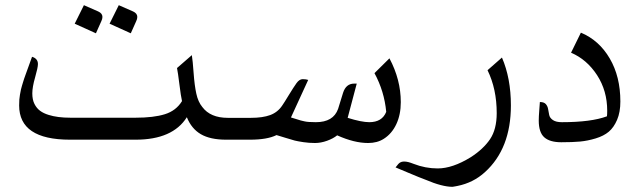

<svg xmlns="http://www.w3.org/2000/svg" viewBox="-20 -534 2444 734"><path d="M504.9 -469.2Q504.9 -461.4 500.5 -452.6L480 -406.7L398.9 -443.4L434.1 -514.2L488.8 -490.2Q504.9 -482.9 504.9 -469.2ZM371.6 -469.2Q371.6 -461.4 367.2 -452.6L346.7 -406.7L265.6 -443.4L300.8 -514.2L355.5 -490.2Q371.6 -482.9 371.6 -469.2ZM247.6 0Q53.2 0 53.2 -130.9Q53.2 -156.2 56.2 -171.4Q59.1 -186.5 60.1 -191.9Q61 -197.3 64 -206.3Q66.9 -215.3 67.9 -219.2Q68.8 -223.1 72.3 -233.2Q75.7 -243.2 76.7 -245.6Q77.6 -248 102.5 -316.9Q125 -310.1 125 -289.1Q125 -275.9 114.3 -238.5Q103.5 -201.2 103.5 -177Q103.5 -152.8 111.8 -136.5Q120.1 -120.1 133.3 -110.4Q146.5 -100.6 166 -94.7Q199.7 -84 249 -84H498.5Q567.4 -84 610.4 -97.4Q653.3 -110.8 675.8 -147.5Q671.4 -166.5 665.8 -211.9Q660.2 -257.3 656.7 -273.9L713.4 -323.2Q716.8 -302.2 720.2 -254.9Q723.6 -207.5 730.5 -176Q737.3 -144.5 753.4 -125Q784.2 -83.5 851.1 -83.5H870.6V0H844.2Q783.7 0 747.8 -21Q711.9 -42 694.3 -85.9Q640.1 0 498.5 0Z M869.6 -83.5H939Q984.4 -83.5 1013.2 -94.2Q1042 -105 1059.1 -130.9Q1065.9 -140.6 1084.2 -170.7Q1102.5 -200.7 1113.5 -216.1Q1124.5 -231.4 1137.2 -231.4Q1149.9 -231.4 1158.2 -228.5L1092.3 -85Q1099.1 -83 1112.1 -78.9Q1125 -74.7 1129.6 -73.5Q1134.3 -72.3 1143.1 -70.3Q1156.2 -66.9 1187.5 -66.9Q1254.4 -66.9 1272.5 -117.7L1291.5 -179.2Q1302.7 -214.4 1334 -214.4H1343.8L1309.1 -83.5Q1362.3 -66.9 1391.6 -66.9Q1440.9 -66.9 1456.5 -106.4Q1449.2 -185.1 1411.6 -254.4L1468.8 -311Q1512.2 -229.5 1512.2 -143.6Q1512.2 -95.7 1495.1 -59.3Q1478 -22.9 1447.3 -3.4Q1422.4 12.7 1387.2 12.7Q1334 12.7 1269 -16.6Q1253.9 -4.4 1230.2 4.2Q1206.5 12.7 1184.1 12.7Q1161.6 12.7 1140.1 9.5Q1118.7 6.3 1106.9 3.4Q1095.2 0.5 1070.8 -7.3Q1046.4 -15.1 1037.1 -17.6Q1002 0 935.5 0H869.6Q854 0 841.6 -12.7Q829.1 -25.4 829.1 -41.5Q829.1 -57.6 841.6 -70.6Q854 -83.5 869.6 -83.5Z M1510.3 86.9Q1516.1 83.5 1524.4 83.5Q1532.7 83.5 1541.3 85.7Q1549.8 87.9 1561 92.3Q1606 109.9 1653.3 109.9Q1710 109.9 1779.8 66.9Q1827.6 36.1 1853.3 -1.7Q1878.9 -39.6 1878.9 -101.6Q1878.9 -193.8 1843.8 -265.6L1898.9 -314Q1933.1 -234.9 1933.1 -130.9Q1933.1 34.2 1834 124Q1789.6 164.6 1729 176.8Q1726.1 177.2 1721.7 178.2Q1712.9 180.2 1710 180.2Q1670.4 180.2 1607.4 153.3Q1585.9 145.5 1543.2 127.4Q1500.5 109.4 1492.2 106Q1503.9 89.8 1510.3 86.9Z M2039.6 -73.2Q2039.6 -87.4 2041.5 -111.6Q2043.5 -135.7 2043.9 -144Q2059.6 -144 2066.7 -136Q2073.7 -127.9 2075.4 -116.7Q2077.1 -105.5 2079.6 -94.2Q2082 -83 2093.8 -75Q2105.5 -66.9 2127.9 -66.9Q2240.2 -66.9 2300.3 -89.4Q2301.3 -96.7 2301.3 -110.8Q2301.3 -187 2262.5 -246.8Q2223.6 -306.6 2163.1 -332.5L2200.7 -409.2Q2270.5 -379.9 2311 -310.5Q2351.6 -241.2 2351.6 -146Q2351.6 -105 2339.1 -75.9Q2326.7 -46.9 2307.4 -30.5Q2288.1 -14.2 2257.3 -4.9Q2226.6 4.4 2198 7.1Q2169.4 9.8 2125.7 9.8Q2082 9.8 2060.8 -9Q2039.6 -27.8 2039.6 -73.2Z"/></svg>

Font: VizhehAzad
Style: Regular
Weight: 400
Designer: damoon khanjanzadeh
Foundry: http://font-store.ir
Version: Version:0.0.3;RFB:1.2.5;Building:2016-04-04 21:25:54.909891